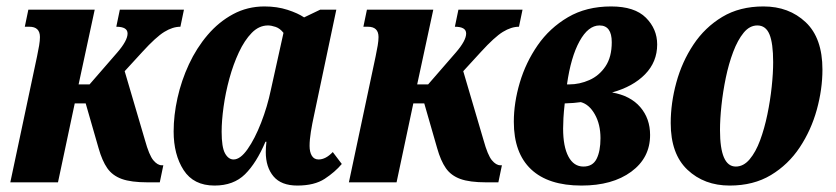

<svg xmlns="http://www.w3.org/2000/svg" viewBox="-20 -566 2596 596"><path d="M12 0 95 -391Q99 -410 101.5 -425Q104 -440 104 -451Q104 -483 71 -483H57L68 -536H274L224 -304H258L344 -403Q376 -440 376 -462Q376 -483 341 -483L352 -536H551L540 -483Q516 -483 490 -467Q464 -451 422 -405L367 -345L430 -131Q443 -84 456 -68.5Q469 -53 482 -53H487L476 0H438Q387 0 358 -10.5Q329 -21 313 -44Q297 -67 286 -106L246 -245H212L160 0Z M646 10Q581 10 550 -38Q519 -86 519 -158Q519 -208 531 -262Q543 -316 566.5 -366.5Q590 -417 624.5 -457.5Q659 -498 703.5 -522Q748 -546 801 -546Q840 -546 872.5 -535.5Q905 -525 924 -512L974 -536H1024L955 -209Q949 -182 945 -157Q941 -132 941 -113Q941 -94 948 -82.5Q955 -71 969 -71Q991 -71 1013 -94L1041 -57Q1020 -32 988 -11Q956 10 903 10Q853 10 829 -18.5Q805 -47 805 -94Q805 -101 805.5 -109Q806 -117 807 -126H804Q776 -60 740.5 -25Q705 10 646 10ZM705 -71Q726 -71 748.5 -103Q771 -135 790.5 -185Q810 -235 821 -288L860 -464Q849 -478 835.5 -482.5Q822 -487 812 -487Q784 -487 761.5 -464Q739 -441 721.5 -403.5Q704 -366 692 -322Q680 -278 674 -234.5Q668 -191 668 -157Q668 -109 678.5 -90Q689 -71 705 -71Z M1063 0 1146 -391Q1150 -410 1152.5 -425Q1155 -440 1155 -451Q1155 -483 1122 -483H1108L1119 -536H1325L1275 -304H1309L1395 -403Q1427 -440 1427 -462Q1427 -483 1392 -483L1403 -536H1602L1591 -483Q1567 -483 1541 -467Q1515 -451 1473 -405L1418 -345L1481 -131Q1494 -84 1507 -68.5Q1520 -53 1533 -53H1538L1527 0H1489Q1438 0 1409 -10.5Q1380 -21 1364 -44Q1348 -67 1337 -106L1297 -245H1263L1211 0Z M1785 10Q1682 10 1628.5 -40.5Q1575 -91 1575 -188Q1575 -247 1593.5 -309.5Q1612 -372 1649 -425.5Q1686 -479 1743 -512.5Q1800 -546 1877 -546Q1950 -546 1985 -511Q2020 -476 2020 -428Q2020 -374 1982.5 -335.5Q1945 -297 1880 -279Q1937 -269 1967.5 -233.5Q1998 -198 1998 -147Q1998 -76 1939.5 -33Q1881 10 1785 10ZM1841 -487Q1806 -487 1779 -438Q1752 -389 1740 -304H1747Q1779 -304 1809.5 -317.5Q1840 -331 1859.5 -360Q1879 -389 1879 -435Q1879 -487 1841 -487ZM1791 -49Q1820 -49 1832 -73Q1844 -97 1844 -137Q1844 -180 1826.5 -211Q1809 -242 1783 -249Q1764 -246 1733 -245Q1730 -218 1729 -199.5Q1728 -181 1728 -167Q1728 -111 1744.5 -80Q1761 -49 1791 -49Z M2245 10Q2166 10 2114 -39Q2062 -88 2062 -184Q2062 -246 2079.5 -310Q2097 -374 2132.5 -427.5Q2168 -481 2222 -513.5Q2276 -546 2350 -546Q2429 -546 2481 -497Q2533 -448 2533 -350Q2533 -289 2515.5 -225.5Q2498 -162 2462.5 -108.5Q2427 -55 2373 -22.5Q2319 10 2245 10ZM2264 -49Q2288 -49 2307 -71.5Q2326 -94 2339.5 -130.5Q2353 -167 2362 -210.5Q2371 -254 2375.5 -296.5Q2380 -339 2380 -373Q2380 -432 2368.5 -459.5Q2357 -487 2331 -487Q2307 -487 2288.5 -464.5Q2270 -442 2256 -405Q2242 -368 2233 -324.5Q2224 -281 2219.5 -238.5Q2215 -196 2215 -162Q2215 -49 2264 -49Z"/></svg>

Font: Noto Serif ExtraCondensed ExtraBold
Style: Italic
Weight: 800
Width: 2
Italic angle: -12°
Designer: Monotype Design Team
Foundry: Monotype Imaging Inc.
Version: Version 2.013